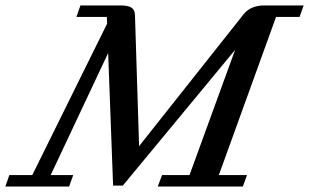

<svg xmlns="http://www.w3.org/2000/svg" viewBox="-85 -683 1132 703"><path d="M-65.4 0 -50.8 -42H33.2L307.1 -596.2L306.2 -621.1H194.8L209.5 -663.1H356.4Q383.3 -663.1 396 -655.3Q408.7 -647.5 409.2 -627.4L424.3 -147.9L806.6 -630.4Q832.5 -663.1 883.3 -663.1H1026.9L1011.7 -621.1H925.8L716.3 -42H819.3L804.2 0H492.7L508.3 -42H608.9L775.9 -500.5L364.7 -3.4H329.1L311 -488.8L100.6 -42H183.1L168 0Z"/></svg>

Font: Elstob 6pt Medium
Style: Italic
Weight: 500
Italic angle: -20°
Designer: Peter S. Baker
Version: Version 1.015